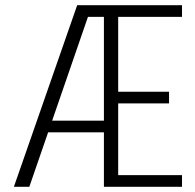

<svg xmlns="http://www.w3.org/2000/svg" viewBox="-20 -720 750 740"><path d="M380.5 0V-210H165.5L93 0H33.5L277.5 -700H681.5V-655H435.5V-366.5H631.5V-321.5H435.5V-45H681.5V0ZM181 -255H380.5V-655H319Z"/></svg>

Font: League Mono UltraLight
Style: Regular
Weight: 200
Width: 6
Designer: Tyler Finck
Foundry: The League of Moveable Type / Tyler Finck
Version: Version 2.210